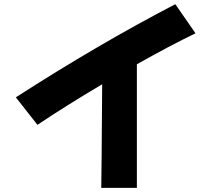

<svg xmlns="http://www.w3.org/2000/svg" viewBox="-20 -841 1040 924"><path d="M638.7 63H467.3Q468.8 2.9 471.7 -435.5Q294.9 -330.6 160.2 -240.2L56.2 -372.6Q458 -630.9 823.7 -820.8L920.9 -680.7Q801.8 -623.5 638.7 -531.7Z"/></svg>

Font: Droid Sans
Style: Regular
Weight: 400
Foundry: Ascender Corporation
Version: Version 1.00 build 114